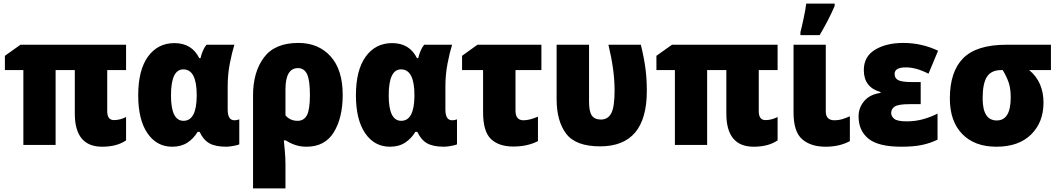

<svg xmlns="http://www.w3.org/2000/svg" viewBox="-20 -800 5847 1060"><path d="M572 -186V-413H676V-553H93L7 -492V-413H109V0H287V-413H393V-173Q393 10 544 10Q625 10 676 -25V-154Q643 -137 609 -137Q572 -137 572 -186Z M1071 -72H1082Q1103 -27 1136.5 -8.5Q1170 10 1230 10Q1244 10 1269 5.5Q1294 1 1301 -3V-141Q1289 -136 1274 -136Q1237 -136 1237 -195V-324Q1237 -389 1249 -450.5Q1261 -512 1274 -553H1120Q1109 -540 1100.5 -520.5Q1092 -501 1087 -479H1080Q1039 -562 943 -562Q851 -562 797 -487.5Q743 -413 743 -274Q743 -139 794 -64.5Q845 10 931 10Q980 10 1014.5 -12.5Q1049 -35 1071 -72ZM924 -273Q924 -417 992 -417Q1066 -417 1066 -275V-270Q1065 -133 993 -133Q924 -133 924 -273Z M1691 -276Q1691 -195 1674.5 -164Q1658 -133 1623 -133Q1582 -133 1556 -163V-306Q1556 -424 1625 -424Q1659 -424 1675 -391Q1691 -358 1691 -276ZM1627 -563Q1497 -563 1437 -482.5Q1377 -402 1377 -273V240H1556V107Q1556 73 1552.5 33.5Q1549 -6 1547 -25H1558Q1580 -10 1609 0Q1638 10 1672 10Q1774 10 1823 -70Q1872 -150 1872 -276Q1872 -415 1805 -489Q1738 -563 1627 -563Z M2273 -72H2284Q2305 -27 2338.5 -8.5Q2372 10 2432 10Q2446 10 2471 5.5Q2496 1 2503 -3V-141Q2491 -136 2476 -136Q2439 -136 2439 -195V-324Q2439 -389 2451 -450.5Q2463 -512 2476 -553H2322Q2311 -540 2302.5 -520.5Q2294 -501 2289 -479H2282Q2241 -562 2145 -562Q2053 -562 1999 -487.5Q1945 -413 1945 -274Q1945 -139 1996 -64.5Q2047 10 2133 10Q2182 10 2216.5 -12.5Q2251 -35 2273 -72ZM2126 -273Q2126 -417 2194 -417Q2268 -417 2268 -275V-270Q2267 -133 2195 -133Q2126 -133 2126 -273Z M2616 -553 2531 -492V-413H2647V-180Q2647 -74 2690.5 -32.5Q2734 9 2814 9Q2892 9 2950 -21V-156Q2904 -136 2870 -136Q2826 -136 2826 -189V-413H2969V-553Z M3551 -298Q3551 -364 3543.5 -421.5Q3536 -479 3518 -553H3339Q3356 -482 3364.5 -420.5Q3373 -359 3373 -300Q3373 -209 3354.5 -174.5Q3336 -140 3298 -140Q3263 -140 3247.5 -162Q3232 -184 3232 -239V-553H3053V-253Q3053 -131 3106 -61.5Q3159 8 3293 8Q3551 8 3551 -298Z M4169 -186V-413H4273V-553H3690L3604 -492V-413H3706V0H3884V-413H3990V-173Q3990 10 4141 10Q4222 10 4273 -25V-154Q4240 -137 4206 -137Q4169 -137 4169 -186Z M4505 -606Q4554 -688 4588 -767V-780H4431Q4428 -752 4417 -700Q4406 -648 4399 -622V-606ZM4361 -553V-179Q4361 -73 4408.5 -31.5Q4456 10 4538 10Q4615 10 4672 -21V-158Q4647 -147 4628 -141.5Q4609 -136 4587 -136Q4539 -136 4539 -185V-553Z M5013 -347Q4961 -347 4940 -357Q4919 -367 4919 -392Q4919 -428 4981 -428Q5039 -428 5106 -393L5159 -520Q5068 -563 4967 -563Q4873 -563 4811 -525.5Q4749 -488 4749 -413Q4749 -318 4841 -292V-287Q4783 -279 4751.5 -242.5Q4720 -206 4720 -157Q4720 -79 4774.5 -34.5Q4829 10 4957 10Q5023 10 5069 0.5Q5115 -9 5156 -29V-173Q5122 -155 5078.5 -142.5Q5035 -130 4986 -130Q4934 -130 4917 -144Q4900 -158 4900 -176Q4900 -199 4920 -212Q4940 -225 5002 -225H5063V-347Z M5662 -413H5782V-553H5536Q5372 -553 5298 -479Q5224 -405 5224 -256Q5224 -131 5292 -60.5Q5360 10 5481 10Q5604 10 5672.5 -57.5Q5741 -125 5741 -233Q5741 -348 5662 -413ZM5507 -413H5516Q5537 -378 5548.5 -345Q5560 -312 5560 -262Q5560 -135 5483 -135Q5405 -135 5405 -257Q5405 -340 5429 -376.5Q5453 -413 5507 -413Z"/></svg>

Font: Noto Sans UI SemiCondensed Black
Style: Regular
Weight: 900
Width: 4
Designer: Monotype Design Team
Foundry: Monotype Imaging Inc.
Version: 1.001